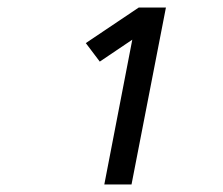

<svg xmlns="http://www.w3.org/2000/svg" viewBox="-20 -792 590 508"><path d="M256 -304 330 -687 244 -629 207 -678 347 -772H419L328 -304Z"/></svg>

Font: Lode Term
Style: Italic
Weight: 400
Italic angle: -11°
Monospace: yes
Designer: Belleve Invis
Foundry: Belleve Invis
Version: Version 29.2.0